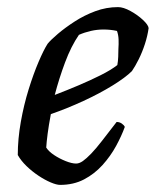

<svg xmlns="http://www.w3.org/2000/svg" viewBox="-20 -520 438 540"><path d="M149 0Q139 0 122.5 -7Q106 -14 88 -26Q70 -38 54.5 -53Q39 -68 30 -84Q30 -129 38.5 -177Q47 -225 60.5 -268.5Q74 -312 88.5 -346Q103 -380 114 -397Q123 -408 143 -425Q163 -442 190 -459.5Q217 -477 248 -488.5Q279 -500 312 -500Q327 -500 347 -489Q367 -478 382 -464Q397 -450 398 -441Q395 -419 387.5 -396Q380 -373 370 -353Q360 -333 351 -320Q333 -302 296.5 -279.5Q260 -257 214.5 -236Q169 -215 123 -199Q117 -167 114 -144Q111 -121 110 -105Q117 -94 132 -84Q147 -74 164.5 -67Q182 -60 194 -60Q203 -60 213 -67Q223 -74 236.5 -88Q250 -102 267 -124Q284 -146 308 -177Q316 -177 322.5 -172.5Q329 -168 331 -163Q322 -138 306.5 -109.5Q291 -81 268.5 -56Q246 -31 216.5 -15.5Q187 0 149 0ZM134 -253Q168 -266 201 -280Q234 -294 263 -308.5Q292 -323 310 -337Q312 -348 312.5 -360Q313 -372 313 -382Q314 -396 313.5 -409Q313 -422 309 -433Q300 -435 290.5 -436Q281 -437 271 -437Q253 -437 235.5 -433Q218 -429 202 -422Q180 -390 163 -344.5Q146 -299 134 -253Z"/></svg>

Font: Texturina 12pt
Style: Italic
Weight: 400
Italic angle: -11°
Designer: Guillermo Torres Carreño
Foundry: Omnibus-Type
Version: Version 1.002